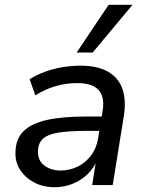

<svg xmlns="http://www.w3.org/2000/svg" viewBox="-20 -775 609 804"><path d="M208 9Q161 9 123 -11Q85 -31 63.5 -65Q42 -99 45 -143Q47 -195 79.5 -226.5Q112 -258 176 -272.5Q240 -287 338 -287H419L409 -227H343Q271 -227 226.5 -220Q182 -213 161.5 -195.5Q141 -178 139 -145Q137 -104 165 -82.5Q193 -61 234 -61Q272 -61 305.5 -77.5Q339 -94 362 -125Q385 -156 391 -197L410 -312Q419 -370 392.5 -398.5Q366 -427 303 -427Q258 -427 215 -415Q172 -403 128 -376L104 -443Q132 -461 167 -474Q202 -487 240.5 -493.5Q279 -500 317 -500Q387 -500 431 -475.5Q475 -451 492 -404.5Q509 -358 499 -292L452 0H366L383 -108H388Q373 -70 345 -44Q317 -18 282 -4.5Q247 9 208 9ZM301 -555 435 -755H535L368 -555Z"/></svg>

Font: Nunito Sans 10pt Medium
Style: Italic
Weight: 500
Italic angle: -9°
Designer: Vernon Adams
Foundry: Vernon Adams
Version: Version 3.101;gftools[0.9.27]